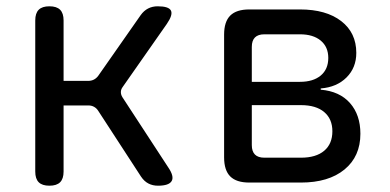

<svg xmlns="http://www.w3.org/2000/svg" viewBox="-20 -580 1240 610"><path d="M137 10Q114 10 103 -1Q92 -12 92 -35V-515Q92 -538 103 -549Q114 -560 137 -560Q160 -560 171 -549Q182 -538 182 -515V-323H260Q270 -323 278 -327Q286 -331 292 -339L427 -532Q437 -546 450.5 -553Q464 -560 481 -560Q516 -560 523 -546.5Q530 -533 510 -504L370 -304Q364 -296 364 -287.5Q364 -279 369 -271L514 -49Q534 -20 525.5 -5Q517 10 482 10Q465 10 451.5 3Q438 -4 428 -19L292 -228Q287 -236 279 -240.5Q271 -245 261 -245H182V-35Q182 -12 171 -1Q160 10 137 10Z M772 0Q731 0 711.5 -19.5Q692 -39 692 -80V-470Q692 -511 711.5 -530.5Q731 -550 772 -550H933Q1016 -550 1064 -513Q1112 -476 1112 -412Q1112 -365 1081 -334Q1050 -303 999 -299V-295Q1059 -290 1092 -252.5Q1125 -215 1125 -155Q1125 -83 1074.5 -41.5Q1024 0 936 0ZM780 -246V-119Q780 -99 790 -89Q800 -79 820 -79H936Q984 -79 1010 -101Q1036 -123 1036 -163Q1036 -202 1010 -224Q984 -246 936 -246ZM820 -471Q800 -471 790 -461Q780 -451 780 -431V-320H933Q975 -320 999 -340Q1023 -360 1023 -396Q1023 -431 999 -451Q975 -471 933 -471Z"/></svg>

Font: Maple Mono NL
Style: Regular
Weight: 400
Monospace: yes
Designer: subframe7536
Version: Version 7.000